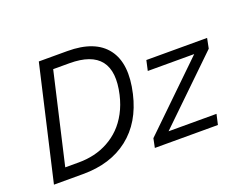

<svg xmlns="http://www.w3.org/2000/svg" viewBox="-109 -893 1374 1095"><g transform="rotate(-20 578.0 -345.0)"><path d="M48.8 0 208 -689.9H380.9Q549.3 -689.9 619.1 -597.4Q689 -504.9 648.9 -332Q611.8 -171.4 502.2 -85.7Q392.6 0 226.1 0ZM143.1 -70.8H225.6Q274.4 -70.8 319.3 -81.3Q364.3 -91.8 405.3 -114.3Q446.3 -136.7 479.2 -169.7Q512.2 -202.6 537.4 -249.3Q562.5 -295.9 575.7 -353Q637.2 -620.6 368.7 -620.6H270ZM661.1 0 672.4 -55.2 1055.2 -426.3H773.4L787.1 -487.8H1155.8L1143.6 -426.8L767.1 -62.5H1058.1L1043.9 0Z"/></g></svg>

Font: HK Grotesk Italic
Style: Regular
Weight: 400
Italic angle: -13°
Designer: Alfredo Marco Pradil and Stefan Peev
Foundry: Hanken Design Co.
Version: Version 1.000;PS 001.000;hotconv 1.0.88;makeotf.lib2.5.64775